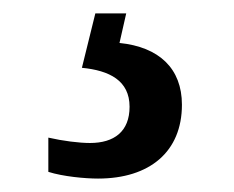

<svg xmlns="http://www.w3.org/2000/svg" viewBox="-20 -29 348 286"><path d="M126 237C203 237 251 197 251 127C251 73 217 41 158 35L168 -9H122L102 72C143 76 173 91 173 130C173 167 150 184 114 184C98 184 74 181 52 176V227C74 234 107 237 126 237Z"/></svg>

Font: Noto Serif Devanagari SemiCondensed Medium
Style: Regular
Weight: 500
Width: 4
Designer: Universal Thirst, Indian Type Foundry and the Monotype Design Team
Foundry: Monotype Imaging Inc.
Version: Version 2.004